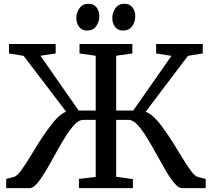

<svg xmlns="http://www.w3.org/2000/svg" viewBox="-20 -970 1092 990"><path d="M12 0V-47.5L52 -58Q66.5 -61.5 85.8 -87Q105 -112.5 128.2 -150.2Q151.5 -188 177.2 -229.8Q203 -271.5 230 -307.5Q245 -328 260 -345.8Q275 -363.5 290.2 -376Q305.5 -388.5 321 -394L102 -682L26.5 -694.5V-743H267V-694.5L188.5 -682.5L385.5 -400H473.5V-682.5L390 -694.5V-743H662.5V-694.5L579 -682.5V-400H667L864 -682L785 -694.5V-743H1025.5V-694.5L949 -682L731 -393.5Q747 -388 762.5 -375.5Q778 -363 793 -345.5Q808 -328 822.5 -307.5Q849.5 -271 875.2 -229.2Q901 -187.5 924 -149.8Q947 -112 966.2 -86.8Q985.5 -61.5 999.5 -58L1040.5 -47.5V0H918Q900.5 0 879 -25.5Q857.5 -51 834.2 -91Q811 -131 786.2 -176Q761.5 -221 737 -261Q712.5 -301 688.8 -326.5Q665 -352 643 -352H579V-58.5L665.5 -46.5V0H387V-47.5L473.5 -57.5V-352H408.5Q387 -352 363.2 -326.5Q339.5 -301 314.8 -261Q290 -221 265.5 -176Q241 -131 217.5 -91Q194 -51 172.5 -25.5Q151 0 132.5 0ZM428.5 -812.5Q402.5 -812.5 388 -831.2Q373.5 -850 373.5 -876.5Q373.5 -905 389.8 -927.8Q406 -950.5 436 -950.5H437Q463.5 -950.5 477.8 -931.8Q492 -913 492 -886.5Q492 -857.5 476 -835Q460 -812.5 429.5 -812.5ZM614 -812.5Q588 -812.5 573.5 -831.2Q559 -850 559 -876.5Q559 -905 575.2 -927.8Q591.5 -950.5 621.5 -950.5H622.5Q649 -950.5 663.2 -931.8Q677.5 -913 677.5 -886.5Q677.5 -857.5 661.5 -835Q645.5 -812.5 615 -812.5Z"/></svg>

Font: Merriweather 28pt
Style: Regular
Weight: 400
Version: Version 2.100